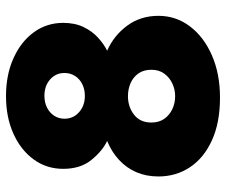

<svg xmlns="http://www.w3.org/2000/svg" viewBox="-78 -678 770 655"><g transform="rotate(-90 307.5 -350.0)"><path d="M302.5 15Q217 15 156.8 -12.5Q96.5 -40 65 -87.5Q33.5 -135 33.5 -195Q33.5 -236.5 48 -270.2Q62.5 -304 89.8 -329.2Q117 -354.5 154.5 -370Q120 -386.5 89.8 -423.8Q59.5 -461 59.5 -520Q59.5 -576.5 91.5 -620.5Q123.5 -664.5 179.5 -689.8Q235.5 -715 307.5 -715Q380.5 -715 437 -689.5Q493.5 -664 525.5 -620Q557.5 -576 557.5 -520Q557.5 -480 543.2 -450.5Q529 -421 507 -401Q485 -381 462.5 -370Q514.5 -347 548 -301.5Q581.5 -256 581.5 -195Q581.5 -135 545.5 -87.5Q509.5 -40 446.5 -12.5Q383.5 15 302.5 15ZM307.5 -138Q330 -138 350.5 -147.5Q371 -157 384.2 -175Q397.5 -193 397.5 -219Q397.5 -245.5 385 -263.2Q372.5 -281 352 -290Q331.5 -299 307.5 -299Q271 -299 244.2 -278.2Q217.5 -257.5 217.5 -219Q217.5 -193 230.2 -175Q243 -157 263.5 -147.5Q284 -138 307.5 -138ZM308.5 -446Q331 -446 348.8 -455Q366.5 -464 376.5 -479.8Q386.5 -495.5 386.5 -515.5Q386.5 -545 364.5 -564.5Q342.5 -584 308.5 -584Q286 -584 268.2 -575Q250.5 -566 240.5 -550.5Q230.5 -535 230.5 -515.5Q230.5 -485.5 252.8 -465.8Q275 -446 308.5 -446Z"/></g></svg>

Font: Geologica Black
Style: Regular
Weight: 900
Designer: Sindre Bremnes, Frode Helland
Foundry: Monokrom Skriftforlag AS
Version: Version 1.010;gftools[0.9.28]